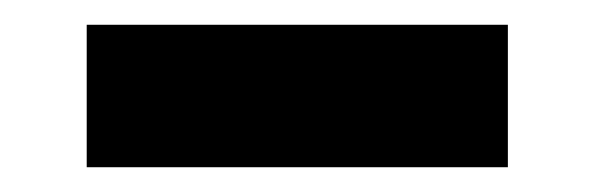

<svg xmlns="http://www.w3.org/2000/svg" viewBox="-20 -742 480 155"><path d="M50 -607H390V-722H50Z"/></svg>

Font: Kathrein 85 Heavy
Style: Regular
Weight: 900
Designer: Lazydogs Typefoundry, based on Open Sans by Ascender Corporation
Foundry: Lazydogs Typefoundry
Version: Version 1.003;PS 001.003;hotconv 1.0.88;makeotf.lib2.5.64775